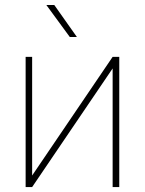

<svg xmlns="http://www.w3.org/2000/svg" viewBox="-20 -759 587 779"><path d="M437 -528.3H463.9V0H437V-481.4L110.4 0H84V-528.3H110.4V-46.9ZM292 -608.9H263.2L168 -738.8H200.2Z"/></svg>

Font: Roboto Thin
Style: Regular
Weight: 250
Designer: Google
Version: Version 2.134; 2016